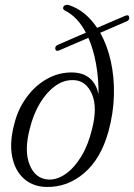

<svg xmlns="http://www.w3.org/2000/svg" viewBox="-20 -749 545 779"><path d="M420 -215.5Q389.5 -105 321.5 -46.8Q253.5 11.5 167.5 9.5Q112.5 8 76.2 -24.8Q40 -57.5 29 -115.5Q18 -173.5 39 -250Q54 -308.5 88.8 -355.5Q123.5 -402.5 171.2 -429.2Q219 -456 274.5 -455Q360 -453 380 -366.5Q380 -434 369.2 -492.2Q358.5 -550.5 338.5 -595.5L220 -544.5Q206.5 -539 204.5 -550Q202 -562 215.5 -567.5L328.5 -616.5Q294.5 -681 244.5 -705.5Q232 -712 237.5 -722Q243.5 -732 259 -728.5Q293.5 -717.5 322.5 -693.8Q351.5 -670 374 -636L488 -685Q502.5 -691 504 -679.5Q507.5 -668 493 -662L386.5 -616Q415 -566 429.5 -501Q444 -436 442.2 -363Q440.5 -290 420 -215.5ZM177 -20.5Q211.5 -19 246.2 -43.2Q281 -67.5 309.2 -113.5Q337.5 -159.5 353 -223.5Q376.5 -313.5 352.8 -367.8Q329 -422 279 -424Q239 -425.5 203.8 -400Q168.5 -374.5 141.8 -329.8Q115 -285 101 -227.5Q77 -136.5 100.5 -79.8Q124 -23 177 -20.5Z"/></svg>

Font: Fraunces 72pt S050 Light
Style: Italic
Weight: 300
Italic angle: -16°
Version: Version 1.000; ttfautohint (v1.8.3)